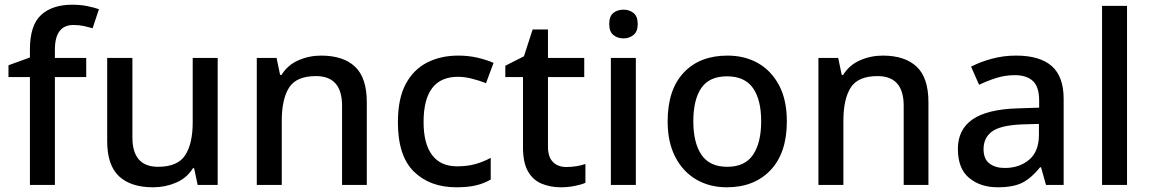

<svg xmlns="http://www.w3.org/2000/svg" viewBox="-20 -785 4887 815"><path d="M346 -458H213V0H107V-458H16V-508L107 -541V-575Q107 -678 154.5 -721.5Q202 -765 287 -765Q322 -765 351 -759Q380 -753 400 -746L373 -665Q356 -670 335.5 -674.5Q315 -679 292 -679Q213 -679 213 -574V-539H346Z M904 -539V0H819L804 -71H799Q773 -29 727 -9.5Q681 10 630 10Q535 10 485 -37Q435 -84 435 -186V-539H542V-202Q542 -77 651 -77Q734 -77 766 -126Q798 -175 798 -266V-539Z M1343 -549Q1437 -549 1487 -502Q1537 -455 1537 -351V0H1432V-336Q1432 -462 1321 -462Q1238 -462 1207 -413Q1176 -364 1176 -272V0H1070V-539H1154L1169 -467H1175Q1201 -509 1246.5 -529Q1292 -549 1343 -549Z M1917 10Q1805 10 1737 -56.5Q1669 -123 1669 -266Q1669 -366 1702 -428Q1735 -490 1793 -519.5Q1851 -549 1925 -549Q1970 -549 2009.5 -539.5Q2049 -530 2075 -518L2043 -432Q2015 -443 1983.5 -451Q1952 -459 1924 -459Q1778 -459 1778 -267Q1778 -175 1814 -127Q1850 -79 1920 -79Q1965 -79 1999.5 -89Q2034 -99 2063 -115V-23Q2034 -6 2000 2Q1966 10 1917 10Z M2384 -76Q2405 -76 2427 -79.5Q2449 -83 2465 -89V-9Q2447 -1 2418.5 4.5Q2390 10 2361 10Q2317 10 2280 -5Q2243 -20 2221.5 -57Q2200 -94 2200 -160V-458H2125V-506L2204 -546L2241 -660H2306V-539H2460V-458H2306V-162Q2306 -118 2327.5 -97Q2349 -76 2384 -76Z M2627 -744Q2651 -744 2669 -730Q2687 -716 2687 -683Q2687 -651 2669 -636.5Q2651 -622 2627 -622Q2601 -622 2583.5 -636.5Q2566 -651 2566 -683Q2566 -716 2583.5 -730Q2601 -744 2627 -744ZM2679 -539V0H2573V-539Z M3320 -270Q3320 -136 3251 -63Q3182 10 3065 10Q2992 10 2935.5 -23Q2879 -56 2846.5 -118.5Q2814 -181 2814 -270Q2814 -404 2882 -476.5Q2950 -549 3068 -549Q3142 -549 3198.5 -516.5Q3255 -484 3287.5 -422Q3320 -360 3320 -270ZM2923 -270Q2923 -179 2957.5 -128Q2992 -77 3067 -77Q3142 -77 3176.5 -128Q3211 -179 3211 -270Q3211 -362 3176 -411.5Q3141 -461 3066 -461Q2991 -461 2957 -411.5Q2923 -362 2923 -270Z M3727 -549Q3821 -549 3871 -502Q3921 -455 3921 -351V0H3816V-336Q3816 -462 3705 -462Q3622 -462 3591 -413Q3560 -364 3560 -272V0H3454V-539H3538L3553 -467H3559Q3585 -509 3630.5 -529Q3676 -549 3727 -549Z M4293 -549Q4394 -549 4444.5 -504.5Q4495 -460 4495 -365V0H4420L4399 -75H4395Q4360 -31 4321.5 -10.5Q4283 10 4215 10Q4142 10 4094 -29.5Q4046 -69 4046 -153Q4046 -235 4108 -278Q4170 -321 4299 -325L4391 -328V-358Q4391 -417 4364 -441.5Q4337 -466 4288 -466Q4247 -466 4209 -454Q4171 -442 4136 -425L4102 -502Q4140 -522 4189.5 -535.5Q4239 -549 4293 -549ZM4318 -257Q4226 -253 4190.5 -226.5Q4155 -200 4155 -152Q4155 -110 4180 -91Q4205 -72 4245 -72Q4307 -72 4348.5 -107Q4390 -142 4390 -212V-259Z M4764 0H4658V-760H4764Z"/></svg>

Font: Noto Sans Tamil Medium
Style: Regular
Weight: 500
Designer: Jelle Bosma - Monotype Design Team
Foundry: Monotype Imaging Inc.
Version: Version 2.004; ttfautohint (v1.8.4.7-5d5b)